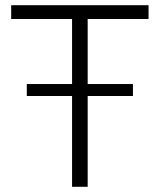

<svg xmlns="http://www.w3.org/2000/svg" viewBox="-20 -718 614 738"><path d="M491 -349H317V0H257V-349H83V-395H257V-645H23V-698H551V-645H317V-395H491Z"/></svg>

Font: IBM Plex Sans Light
Style: Regular
Weight: 300
Designer: Mike Abbink, Paul van der Laan, Pieter van Rosmalen
Foundry: Bold Monday
Version: Version 3.0